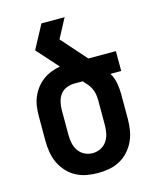

<svg xmlns="http://www.w3.org/2000/svg" viewBox="-112 -812 724 896"><g transform="rotate(-15 250.0 -363.5)"><path d="M250 8Q223 8 195.5 3Q168 -2 144 -15Q120 -28 101.5 -48.5Q83 -69 71.5 -93.5Q60 -118 55.5 -145.5Q51 -173 51 -200V-320Q51 -343 54 -366Q57 -389 66 -410.5Q75 -432 89 -450.5Q103 -469 121.5 -483Q140 -497 161.5 -505.5Q183 -514 206 -518L114 -621L175 -735H287L237 -641L344 -520H477V-424H425Q439 -401 444 -374Q449 -347 449 -320V-200Q449 -173 444.5 -145.5Q440 -118 428.5 -93.5Q417 -69 398.5 -48.5Q380 -28 356 -15Q332 -2 304.5 3Q277 8 250 8ZM250 -88Q270 -88 288.5 -97Q307 -106 318.5 -123Q330 -140 334 -160Q338 -180 338 -200V-320Q338 -335 335.5 -349.5Q333 -364 326.5 -377.5Q320 -391 310.5 -402Q301 -413 291 -424H250Q231 -424 212.5 -416.5Q194 -409 182.5 -393.5Q171 -378 166.5 -358.5Q162 -339 162 -320V-200Q162 -180 166 -160Q170 -140 181.5 -123Q193 -106 211.5 -97Q230 -88 250 -88Z"/></g></svg>

Font: Iosevka Fixed
Style: Bold
Weight: 700
Monospace: yes
Designer: Belleve Invis
Foundry: Belleve Invis
Version: Version 32.3.0